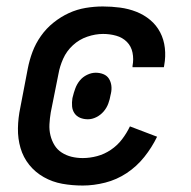

<svg xmlns="http://www.w3.org/2000/svg" viewBox="-20 -562 590 594"><path d="M236 12Q203 12 172.5 6.5Q142 1 115.5 -14Q89 -29 70.5 -52Q52 -75 43.5 -104Q35 -133 35.5 -165Q36 -197 43 -230L66 -350Q71 -376 80.5 -401.5Q90 -427 106.5 -450.5Q123 -474 145.5 -492Q168 -510 193 -521.5Q218 -533 245 -537.5Q272 -542 298 -542Q325 -542 351.5 -538.5Q378 -535 402 -525.5Q426 -516 445 -500Q464 -484 475.5 -462Q487 -440 490 -413.5Q493 -387 488 -360L487 -354H390V-358Q394 -379 390 -399Q386 -419 372.5 -432.5Q359 -446 339.5 -451.5Q320 -457 299 -457Q275 -457 250 -448.5Q225 -440 205.5 -422Q186 -404 175.5 -380.5Q165 -357 161 -334L137 -214Q134 -196 133 -178Q132 -160 136 -143.5Q140 -127 148.5 -113Q157 -99 171 -90Q185 -81 201.5 -77Q218 -73 236 -73Q258 -73 280.5 -79Q303 -85 323 -98.5Q343 -112 357.5 -131Q372 -150 382 -171L466 -139Q450 -106 426.5 -76.5Q403 -47 372 -26.5Q341 -6 305.5 3Q270 12 236 12ZM252 -193Q239 -193 228 -197.5Q217 -202 210.5 -211.5Q204 -221 203 -233Q202 -245 204 -258L205 -262Q208 -275 213 -288.5Q218 -302 227 -313Q236 -324 249.5 -330.5Q263 -337 276 -337Q289 -337 300 -332.5Q311 -328 317 -318.5Q323 -309 324.5 -297Q326 -285 323 -272L322 -268Q320 -255 315 -241.5Q310 -228 300.5 -217Q291 -206 278 -199.5Q265 -193 252 -193Z"/></svg>

Font: Lode Dark Term
Style: Bold Italic
Weight: 700
Italic angle: -11°
Monospace: yes
Designer: Belleve Invis
Foundry: Belleve Invis
Version: Version 29.2.0